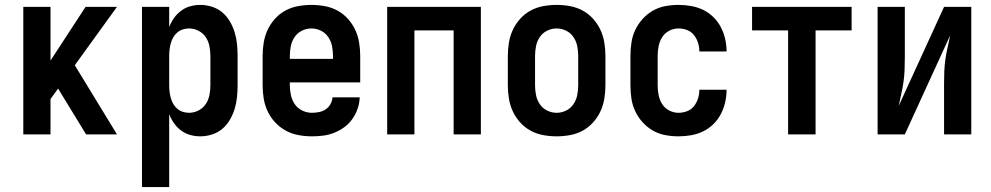

<svg xmlns="http://www.w3.org/2000/svg" viewBox="-20 -548 4040 783"><path d="M75 0V-520H186V-301L329 -520H457L285 -282L457 0H331L218 -185L217 -187L186 -144V0Z M559 215V-520H670V-438Q678 -458 690 -475Q702 -492 719 -504.5Q736 -517 756 -522.5Q776 -528 797 -528Q821 -528 844.5 -520.5Q868 -513 886.5 -497.5Q905 -482 917.5 -460.5Q930 -439 937 -416Q944 -393 946.5 -368.5Q949 -344 949 -320V-200Q949 -176 946.5 -151.5Q944 -127 937 -104Q930 -81 917.5 -59.5Q905 -38 886.5 -22.5Q868 -7 844.5 0.5Q821 8 797 8Q776 8 756 2.5Q736 -3 719 -15.5Q702 -28 690 -45Q678 -62 670 -82V215ZM751 -88Q771 -88 789.5 -97.5Q808 -107 819 -123.5Q830 -140 834 -160Q838 -180 838 -200V-320Q838 -340 834 -360Q830 -380 819 -396.5Q808 -413 789.5 -422.5Q771 -432 751 -432Q738 -432 725.5 -428Q713 -424 703 -415.5Q693 -407 686.5 -395.5Q680 -384 676.5 -371.5Q673 -359 671.5 -346Q670 -333 670 -320V-200Q670 -187 671.5 -174Q673 -161 676.5 -148.5Q680 -136 686.5 -124.5Q693 -113 703 -104.5Q713 -96 725.5 -92Q738 -88 751 -88Z M1252 8Q1225 8 1197.5 3Q1170 -2 1146 -15Q1122 -28 1103 -48Q1084 -68 1072 -93Q1060 -118 1055.5 -145.5Q1051 -173 1051 -200V-320Q1051 -347 1055.5 -374.5Q1060 -402 1071.5 -426.5Q1083 -451 1101.5 -471.5Q1120 -492 1144 -505Q1168 -518 1195.5 -523Q1223 -528 1250 -528Q1277 -528 1304.5 -523Q1332 -518 1356 -505Q1380 -492 1398.5 -471.5Q1417 -451 1428.5 -426.5Q1440 -402 1444.5 -374.5Q1449 -347 1449 -320V-212H1162V-200Q1162 -180 1166.5 -159.5Q1171 -139 1182.5 -122.5Q1194 -106 1213 -97Q1232 -88 1252 -88Q1267 -88 1281.5 -91Q1296 -94 1308 -102Q1320 -110 1327.5 -123Q1335 -136 1336 -151H1447Q1446 -127 1438.5 -105Q1431 -83 1417.5 -63.5Q1404 -44 1385 -30Q1366 -16 1344 -7Q1322 2 1299 5Q1276 8 1252 8ZM1162 -308H1338V-320Q1338 -340 1334 -360Q1330 -380 1318.5 -397Q1307 -414 1288.5 -423Q1270 -432 1250 -432Q1230 -432 1211.5 -423Q1193 -414 1181.5 -397Q1170 -380 1166 -360Q1162 -340 1162 -320Z M1559 0V-520H1941V0H1830V-424H1670V0Z M2250 8Q2223 8 2195.5 3Q2168 -2 2144 -15Q2120 -28 2101.5 -48.5Q2083 -69 2071.5 -93.5Q2060 -118 2055.5 -145.5Q2051 -173 2051 -200V-320Q2051 -347 2055.5 -374.5Q2060 -402 2071.5 -426.5Q2083 -451 2101.5 -471.5Q2120 -492 2144 -505Q2168 -518 2195.5 -523Q2223 -528 2250 -528Q2277 -528 2304.5 -523Q2332 -518 2356 -505Q2380 -492 2398.5 -471.5Q2417 -451 2428.5 -426.5Q2440 -402 2444.5 -374.5Q2449 -347 2449 -320V-200Q2449 -173 2444.5 -145.5Q2440 -118 2428.5 -93.5Q2417 -69 2398.5 -48.5Q2380 -28 2356 -15Q2332 -2 2304.5 3Q2277 8 2250 8ZM2250 -88Q2270 -88 2288.5 -97Q2307 -106 2318.5 -123Q2330 -140 2334 -160Q2338 -180 2338 -200V-320Q2338 -340 2334 -360Q2330 -380 2318.5 -397Q2307 -414 2288.5 -423Q2270 -432 2250 -432Q2230 -432 2211.5 -423Q2193 -414 2181.5 -397Q2170 -380 2166 -360Q2162 -340 2162 -320V-200Q2162 -180 2166 -160Q2170 -140 2181.5 -123Q2193 -106 2211.5 -97Q2230 -88 2250 -88Z M2747 8Q2720 8 2693 3Q2666 -2 2642.5 -15.5Q2619 -29 2600.5 -49.5Q2582 -70 2570.5 -94.5Q2559 -119 2555 -146Q2551 -173 2551 -200V-320Q2551 -347 2555 -374Q2559 -401 2570.5 -425.5Q2582 -450 2600.5 -470.5Q2619 -491 2642.5 -504.5Q2666 -518 2693 -523Q2720 -528 2747 -528Q2773 -528 2798.5 -523.5Q2824 -519 2847 -508Q2870 -497 2888.5 -479Q2907 -461 2919 -438.5Q2931 -416 2937 -390.5Q2943 -365 2943 -340Q2943 -339 2943 -338.5Q2943 -338 2943 -338H2832Q2832 -338 2832 -338.5Q2832 -339 2832 -339Q2832 -357 2826.5 -374Q2821 -391 2810 -405Q2799 -419 2782 -425.5Q2765 -432 2747 -432Q2727 -432 2709 -422.5Q2691 -413 2680.5 -396.5Q2670 -380 2666 -360Q2662 -340 2662 -320V-200Q2662 -180 2666 -160Q2670 -140 2680.5 -123.5Q2691 -107 2709 -97.5Q2727 -88 2747 -88Q2765 -88 2782 -94.5Q2799 -101 2810 -115Q2821 -129 2826.5 -146Q2832 -163 2832 -181Q2832 -181 2832 -181.5Q2832 -182 2832 -182H2943Q2943 -182 2943 -181.5Q2943 -181 2943 -180Q2943 -155 2937 -129.5Q2931 -104 2919 -81.5Q2907 -59 2888.5 -41Q2870 -23 2847 -12Q2824 -1 2798.5 3.5Q2773 8 2747 8Z M3194 0V-424H3047V-520H3453V-424H3306V0Z M3559 0V-520H3670V-312Q3670 -287 3669 -262.5Q3668 -238 3664.5 -213.5Q3661 -189 3655.5 -165Q3650 -141 3645 -116L3830 -520H3941V0H3830V-208Q3830 -233 3831 -257.5Q3832 -282 3835.5 -306.5Q3839 -331 3844.5 -355Q3850 -379 3855 -404L3670 0Z"/></svg>

Font: Iosevka SS04
Style: Bold
Weight: 700
Monospace: yes
Designer: Belleve Invis
Foundry: Belleve Invis
Version: Version 19.0.0; ttfautohint (v1.8.4)